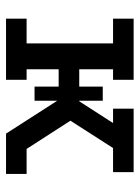

<svg xmlns="http://www.w3.org/2000/svg" viewBox="69 -544 474 653"><g transform="rotate(90 306.5 -217.0)"><path d="M43 -434H251V-364H215V-249H324L398 -364H349V-434H565V-364H483L390 -219L486 -70H571V0H434L319 -179H215V-70H251V0H43V-70H127V-364H43ZM274 -97V-329H322V-97Z"/></g></svg>

Font: Podkova Medium
Style: Regular
Weight: 500
Designer: Ilya Yudin
Foundry: Cyreal (www.cyreal.org)
Version: Version 2.103